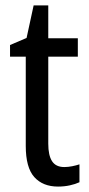

<svg xmlns="http://www.w3.org/2000/svg" viewBox="-20 -678 330 708"><path d="M217 -62Q231 -62 246 -65Q261 -68 273 -72V-6Q258 1 237.5 5.5Q217 10 194 10Q138 10 106.5 -25Q75 -60 75 -140V-469H17V-512L78 -538L104 -658H158V-537H267V-469H158V-148Q158 -105 172 -83.5Q186 -62 217 -62Z"/></svg>

Font: Noto Sans Ethiopic Cond
Style: Regular
Weight: 400
Width: 3
Designer: Monotype Design Team
Foundry: Monotype Imaging Inc.
Version: Version 2.102; ttfautohint (v1.8.4.7-5d5b)